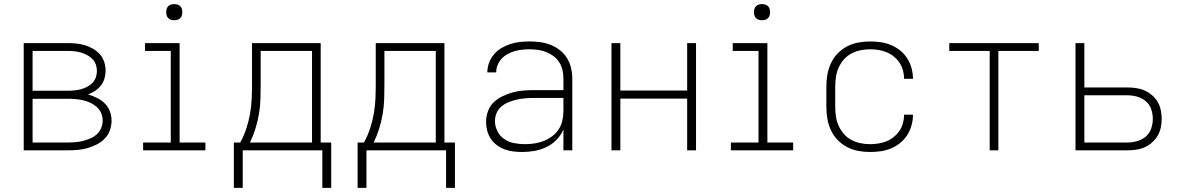

<svg xmlns="http://www.w3.org/2000/svg" viewBox="-20 -729 5740 931"><path d="M95 0V-520H308Q329 -520 350.5 -518Q372 -516 392.5 -509.5Q413 -503 432 -492Q451 -481 465 -465Q479 -449 485.5 -428Q492 -407 492 -386Q492 -367 486.5 -348Q481 -329 469 -314Q457 -299 441 -288.5Q425 -278 407 -271Q429 -265 450 -254.5Q471 -244 487.5 -228Q504 -212 512.5 -189.5Q521 -167 521 -144Q521 -120 512.5 -96.5Q504 -73 487 -56Q470 -39 448 -28Q426 -17 403 -10.5Q380 -4 356 -2Q332 0 308 0ZM138 -289H308Q324 -289 340 -290.5Q356 -292 371.5 -296Q387 -300 401.5 -307.5Q416 -315 427.5 -326.5Q439 -338 444.5 -353.5Q450 -369 450 -385Q450 -401 444.5 -416.5Q439 -432 427.5 -443.5Q416 -455 401.5 -462.5Q387 -470 371.5 -474.5Q356 -479 340 -480.5Q324 -482 308 -482H138ZM308 -38Q326 -38 345 -39.5Q364 -41 382 -45.5Q400 -50 417.5 -57.5Q435 -65 449 -77.5Q463 -90 470.5 -108Q478 -126 478 -144Q478 -163 470.5 -180.5Q463 -198 449 -210.5Q435 -223 417.5 -231Q400 -239 382 -243Q364 -247 345 -248.5Q326 -250 308 -250H138V-38Z M674 0V-38H808V-482H683V-520H851V-38H976V0ZM825 -631Q817 -631 809.5 -633Q802 -635 796 -641Q790 -647 788 -654.5Q786 -662 786 -670Q786 -678 788 -685.5Q790 -693 796 -699Q802 -705 809.5 -707Q817 -709 825 -709Q833 -709 840.5 -707Q848 -705 854 -699Q860 -693 862 -685.5Q864 -678 864 -670Q864 -662 862 -654.5Q860 -647 854 -641Q848 -635 840.5 -633Q833 -631 825 -631Z M1157 182H1114V-38H1145Q1163 -71 1174.5 -106Q1186 -141 1192.5 -177.5Q1199 -214 1200.5 -251Q1202 -288 1202 -325V-520H1535V-38H1586V182H1543V0H1157ZM1493 -38V-482H1244V-325Q1244 -288 1243 -251.5Q1242 -215 1236 -178.5Q1230 -142 1219 -106.5Q1208 -71 1192 -38Z M1757 182H1714V-38H1745Q1763 -71 1774.5 -106Q1786 -141 1792.5 -177.5Q1799 -214 1800.5 -251Q1802 -288 1802 -325V-520H2135V-38H2186V182H2143V0H1757ZM2093 -38V-482H1844V-325Q1844 -288 1843 -251.5Q1842 -215 1836 -178.5Q1830 -142 1819 -106.5Q1808 -71 1792 -38Z M2513 8Q2491 8 2469.5 5.5Q2448 3 2427.5 -4.5Q2407 -12 2389.5 -25Q2372 -38 2360 -56Q2348 -74 2342.5 -95Q2337 -116 2337 -138Q2337 -164 2346 -189.5Q2355 -215 2374 -233Q2393 -251 2417 -262.5Q2441 -274 2466.5 -281Q2492 -288 2518 -290Q2544 -292 2570 -292H2712V-348Q2712 -369 2707.5 -389Q2703 -409 2692 -426.5Q2681 -444 2664.5 -456.5Q2648 -469 2629 -476.5Q2610 -484 2589.5 -487Q2569 -490 2548 -490Q2530 -490 2511.5 -488Q2493 -486 2475.5 -481Q2458 -476 2441.5 -467Q2425 -458 2412.5 -444.5Q2400 -431 2393 -414Q2386 -397 2386 -378H2343Q2343 -402 2351.5 -424.5Q2360 -447 2375.5 -465.5Q2391 -484 2411.5 -496Q2432 -508 2454.5 -515.5Q2477 -523 2501 -525.5Q2525 -528 2548 -528Q2574 -528 2600 -524.5Q2626 -521 2650 -511.5Q2674 -502 2695 -485.5Q2716 -469 2729.5 -447Q2743 -425 2749 -399.5Q2755 -374 2755 -348V0H2712V-101Q2700 -73 2678.5 -51Q2657 -29 2630 -16Q2603 -3 2573 2.5Q2543 8 2513 8ZM2525 -30Q2548 -30 2571.5 -33.5Q2595 -37 2616.5 -45.5Q2638 -54 2657 -68Q2676 -82 2688.5 -101Q2701 -120 2706.5 -143Q2712 -166 2712 -189V-254H2570Q2550 -254 2529.5 -252.5Q2509 -251 2488.5 -246.5Q2468 -242 2448.5 -234.5Q2429 -227 2413 -214Q2397 -201 2388.5 -182Q2380 -163 2380 -142Q2380 -116 2392 -92.5Q2404 -69 2425.5 -54.5Q2447 -40 2473 -35Q2499 -30 2525 -30Z M2945 0V-520H2988V-290H3312V-520H3355V0H3312V-251H2988V0Z M3524 0V-38H3658V-482H3533V-520H3701V-38H3826V0ZM3675 -631Q3667 -631 3659.5 -633Q3652 -635 3646 -641Q3640 -647 3638 -654.5Q3636 -662 3636 -670Q3636 -678 3638 -685.5Q3640 -693 3646 -699Q3652 -705 3659.5 -707Q3667 -709 3675 -709Q3683 -709 3690.5 -707Q3698 -705 3704 -699Q3710 -693 3712 -685.5Q3714 -678 3714 -670Q3714 -662 3712 -654.5Q3710 -647 3704 -641Q3698 -635 3690.5 -633Q3683 -631 3675 -631Z M4198 8Q4169 8 4140.5 2.5Q4112 -3 4086.5 -16.5Q4061 -30 4041 -51Q4021 -72 4009 -98Q3997 -124 3992 -152.5Q3987 -181 3987 -210V-310Q3987 -339 3992 -367.5Q3997 -396 4009 -422Q4021 -448 4041 -469Q4061 -490 4086.5 -503.5Q4112 -517 4140.5 -522.5Q4169 -528 4198 -528Q4224 -528 4249.5 -524.5Q4275 -521 4299.5 -511Q4324 -501 4344.5 -484.5Q4365 -468 4379 -446Q4393 -424 4400 -398.5Q4407 -373 4407 -347H4364Q4364 -367 4358.5 -387.5Q4353 -408 4341.5 -425Q4330 -442 4314 -455Q4298 -468 4278.5 -476Q4259 -484 4238.5 -487Q4218 -490 4198 -490Q4174 -490 4151 -485Q4128 -480 4107.5 -469Q4087 -458 4071.5 -440Q4056 -422 4046.5 -401Q4037 -380 4033.5 -356.5Q4030 -333 4030 -310V-210Q4030 -187 4033.5 -163.5Q4037 -140 4046.5 -119Q4056 -98 4071.5 -80Q4087 -62 4107.5 -51Q4128 -40 4151 -35Q4174 -30 4198 -30Q4218 -30 4238.5 -33Q4259 -36 4278.5 -44Q4298 -52 4314 -65Q4330 -78 4341.5 -95Q4353 -112 4358.5 -132.5Q4364 -153 4364 -173H4407Q4407 -147 4400 -121.5Q4393 -96 4379 -74Q4365 -52 4344.5 -35.5Q4324 -19 4299.5 -9Q4275 1 4249.5 4.5Q4224 8 4198 8Z M4779 0V-482H4583V-520H5017V-482H4821V0Z M5195 0V-520H5238V-305H5446Q5467 -305 5488.5 -302Q5510 -299 5529.5 -290.5Q5549 -282 5565.5 -268Q5582 -254 5593 -235.5Q5604 -217 5608.5 -195.5Q5613 -174 5613 -153Q5613 -131 5608.5 -110Q5604 -89 5593 -70.5Q5582 -52 5565.5 -37.5Q5549 -23 5529.5 -14.5Q5510 -6 5488.5 -3Q5467 0 5446 0ZM5238 -38H5446Q5470 -38 5493.5 -44.5Q5517 -51 5535.5 -66.5Q5554 -82 5562 -105.5Q5570 -129 5570 -153Q5570 -177 5562 -200Q5554 -223 5535.5 -238.5Q5517 -254 5493.5 -260.5Q5470 -267 5446 -267H5238Z"/></svg>

Font: Zed Sans Extralight Extended
Style: Regular
Weight: 200
Width: 7
Designer: Belleve Invis
Foundry: Belleve Invis
Version: Version 1.0.0; ttfautohint (v1.8.4)